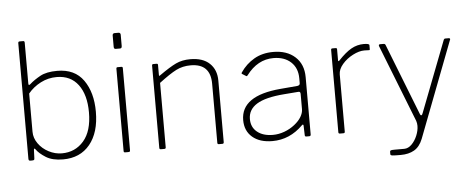

<svg xmlns="http://www.w3.org/2000/svg" viewBox="-56 -884 2904 1190"><g transform="rotate(-5 1396.0 -288.5)"><path d="M102 0Q96 0 93.5 -3Q91 -6 91 -13V-732Q91 -742 100 -742H123Q131 -742 131 -731V-478Q131 -468 135 -468Q139 -468 144 -473Q171 -497 210 -518.5Q249 -540 316 -540Q425 -540 479 -463.5Q533 -387 533 -267Q533 -138 472.5 -64Q412 10 305 10Q239 10 198.5 -15.5Q158 -41 140 -67Q137 -72 134 -72Q130 -72 130 -64L128 -13Q128 -5 125 -2.5Q122 0 113 0ZM131 -177Q131 -138 155.5 -103.5Q180 -69 219.5 -48.5Q259 -28 301 -28Q384 -28 437 -89Q490 -150 490 -267Q490 -376 443 -439Q396 -502 309 -502Q256 -502 209.5 -478Q163 -454 131 -415Z M728 -660Q728 -652 725.5 -648Q723 -644 716 -644H689Q678 -644 678 -658V-729Q678 -735 681.5 -738.5Q685 -742 690 -742H716Q721 -742 724.5 -738.5Q728 -735 728 -729ZM723 -12Q723 -5 721 -2.5Q719 0 711 0H694Q687 0 685 -2Q683 -4 683 -10V-520Q683 -526 685 -528Q687 -530 692 -530H714Q719 -530 721 -528Q723 -526 723 -520Z M905 -9V-521Q905 -530 913 -530H934Q942 -530 942 -522V-460Q942 -455 944 -454Q946 -453 950 -457Q1015 -503 1054 -521.5Q1093 -540 1144 -540Q1222 -540 1264 -500Q1306 -460 1306 -393V-10Q1306 0 1297 0H1275Q1266 0 1266 -9V-377Q1266 -502 1143 -502Q1093 -502 1052.5 -481.5Q1012 -461 945 -410V-9Q945 0 936 0H914Q905 0 905 -9Z M1608 10Q1529 10 1483.5 -29Q1438 -68 1438 -135Q1438 -287 1685 -308L1790 -317Q1807 -319 1807 -332V-363Q1807 -427 1766.5 -464.5Q1726 -502 1658 -502Q1559 -502 1490 -410Q1488 -407 1485.5 -405.5Q1483 -404 1480 -406L1456 -421Q1451 -424 1456 -431Q1490 -481 1541 -510.5Q1592 -540 1660 -540Q1745 -540 1796 -493.5Q1847 -447 1847 -367V-10Q1847 0 1837 0H1819Q1810 0 1810 -9L1808 -70Q1807 -75 1804.5 -75.5Q1802 -76 1798 -72Q1716 10 1608 10ZM1793 -280 1704 -273Q1588 -264 1534 -230.5Q1480 -197 1480 -138Q1480 -87 1516.5 -57.5Q1553 -28 1614 -28Q1650 -28 1685.5 -41Q1721 -54 1750 -77Q1778 -99 1792.5 -123.5Q1807 -148 1807 -171V-266Q1807 -282 1793 -280Z M2019 -9V-521Q2019 -530 2027 -530H2048Q2056 -530 2056 -522V-454Q2056 -449 2058 -448Q2060 -447 2064 -451Q2109 -499 2145.5 -519.5Q2182 -540 2223 -540Q2258 -540 2258 -530V-504Q2258 -499 2253 -499Q2250 -499 2243.5 -499.5Q2237 -500 2223 -500Q2191 -500 2152 -480Q2113 -460 2086 -428.5Q2059 -397 2059 -365V-9Q2059 0 2050 0H2028Q2019 0 2019 -9Z M2328 155V140Q2328 133 2333.5 131Q2339 129 2357 129H2417Q2442 129 2463.5 107.5Q2485 86 2498 54.5Q2511 23 2511 -6Q2511 -22 2506 -37L2317 -518Q2316 -520 2316 -523Q2316 -530 2325 -530H2346Q2355 -530 2358 -522L2532 -78Q2535 -69 2540 -69Q2546 -69 2550 -82L2720 -523Q2723 -530 2730 -530H2752Q2756 -530 2758.5 -527Q2761 -524 2759 -521L2530 77Q2511 125 2476.5 145Q2442 165 2392 165Q2354 165 2341 163.5Q2328 162 2328 155Z"/></g></svg>

Font: Libre Franklin Thin
Style: Regular
Weight: 250
Designer: Pablo Impallari, Rodrigo Fuenzalida
Foundry: Impallari Type
Version: Version 1.002; ttfautohint (v1.5)